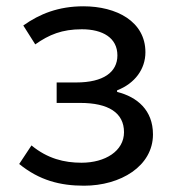

<svg xmlns="http://www.w3.org/2000/svg" viewBox="-20 -577 550 610"><path d="M247 13C363 13 466 -49 466 -150C466 -227 416 -269 352 -285V-290C409 -312 442 -358 442 -411C442 -509 350 -557 245 -557C166 -557 106 -533 54 -496L92 -436C136 -467 177 -484 240 -484C306 -484 353 -457 353 -401C353 -348 309 -315 222 -315H160V-250H235C324 -250 374 -219 374 -157C374 -97 314 -60 239 -60C184 -60 131 -73 80 -115L41 -56C105 -4 171 13 247 13Z"/></svg>

Font: Noto Sans Mono CJK SC Regular
Style: Regular
Weight: 400
Designer: Ryoko NISHIZUKA (kana & ideographs); Paul D. Hunt (Latin, Greek & Cyrillic); Wenlong ZHANG (bopomofo); Sandoll Communica
Foundry: Adobe Systems Incorporated
Version: Version 1.005;PS 1.005;hotconv 1.0.96;makeotf.lib2.5.65012